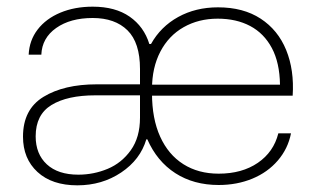

<svg xmlns="http://www.w3.org/2000/svg" viewBox="-20 -547 953 576"><path d="M49 -137Q49 -219 110.5 -256.5Q172 -294 270 -294H414V-261H266Q182 -261 134.5 -232Q87 -203 87 -138Q87 -85 120.5 -54Q154 -23 215 -23Q261 -23 303 -40.5Q345 -58 372.5 -96.5Q400 -135 400 -194V-340Q400 -419 362.5 -456Q325 -493 258 -493Q191 -493 148.5 -463Q106 -433 104 -383H66Q68 -426 93 -458.5Q118 -491 161 -509Q204 -527 258 -527Q326 -527 369 -497Q412 -467 428 -415H433Q462 -467 514.5 -496Q567 -525 634 -525Q710 -525 762 -491Q814 -457 838.5 -397Q863 -337 858 -260H428V-293H820Q819 -359 795.5 -403Q772 -447 730.5 -469Q689 -491 633 -491Q576 -491 531 -465.5Q486 -440 461 -392Q436 -344 436 -280V-267Q436 -191 460.5 -137Q485 -83 530 -54.5Q575 -26 636 -26Q706 -26 753.5 -58.5Q801 -91 815 -147H853Q844 -101 813.5 -65.5Q783 -30 737 -11Q691 8 636 8Q561 8 506 -27.5Q451 -63 422 -129H419Q401 -68 343.5 -29.5Q286 9 212 9Q136 9 92.5 -31Q49 -71 49 -137Z"/></svg>

Font: Mona Sans VF XLt
Style: Regular
Weight: 200
Designer: Deni Anggara
Foundry: GitHub
Version: Version 2.000;Glyphs 3.2.3 (3260)